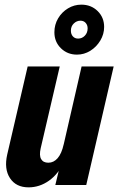

<svg xmlns="http://www.w3.org/2000/svg" viewBox="-20 -796 509 826"><path d="M103 10Q49 10 23 -29.5Q-3 -69 11 -131L99 -510H237L155 -158Q148 -127 157 -111.5Q166 -96 188 -96Q211 -96 228 -115.5Q245 -135 254 -175L256 -101Q231 -47 190.5 -18.5Q150 10 103 10ZM218 0 241 -96H236L331 -510H469L351 0ZM311 -561Q270 -561 242 -588.5Q214 -616 214 -657Q214 -690 230 -717Q246 -744 272.5 -760Q299 -776 330 -776Q372 -776 400 -748.5Q428 -721 428 -680Q428 -649 411.5 -621.5Q395 -594 368.5 -577.5Q342 -561 311 -561ZM316 -630Q333 -630 345 -642.5Q357 -655 357 -674Q357 -688 348.5 -697.5Q340 -707 326 -707Q310 -707 297.5 -695Q285 -683 285 -664Q285 -649 293.5 -639.5Q302 -630 316 -630Z"/></svg>

Font: Instrument Sans Condensed
Style: Bold Italic
Weight: 700
Width: 3
Italic angle: -13°
Designer: Rodrigo Fuenzalida
Foundry: fragTYPE
Version: Version 1.000;gftools[0.9.28]